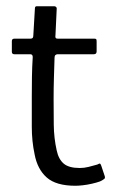

<svg xmlns="http://www.w3.org/2000/svg" viewBox="-20 -596 367 616"><path d="M222 0Q160 0 130 -26.5Q100 -53 91 -101Q82 -143 82 -189.5Q82 -236 82 -285Q82 -319 82.5 -350Q83 -381 85 -413Q85 -422 77 -422H26Q22 -422 20 -424Q18 -426 18 -430V-464Q18 -468 20 -470Q22 -472 27 -472H78Q83 -472 85 -474.5Q87 -477 87 -484L92 -569Q92 -576 98 -576H154Q157 -576 159.5 -574Q162 -572 162 -569L158 -484Q157 -477 158.5 -474.5Q160 -472 165 -472H282Q287 -472 288.5 -470.5Q290 -469 290 -463V-431Q290 -427 288 -424.5Q286 -422 281 -422H165Q161 -422 158 -419.5Q155 -417 155 -411Q154 -379 153 -346Q152 -313 152 -279Q152 -238 152.5 -195.5Q153 -153 162 -113Q168 -85 184.5 -71Q201 -57 236 -57Q250 -57 264 -60.5Q278 -64 292 -68Q299 -72 301 -71Q303 -70 305 -64L316 -31Q318 -25 314.5 -22Q311 -19 301 -14Q290 -10 274.5 -6.5Q259 -3 245 -1.5Q231 0 222 0Z"/></svg>

Font: Glory
Style: Regular
Weight: 400
Designer: Robert Leuschke
Foundry: Robert Leuschke
Version: Version 1.011